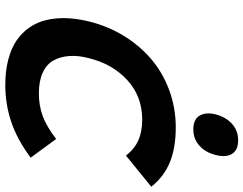

<svg xmlns="http://www.w3.org/2000/svg" viewBox="-118 -800 928 732"><g transform="rotate(90 346.0 -434.0)"><path d="M509.8 -184.1 581.1 -86.9Q512.2 -35.6 444.8 -12.9Q377.4 9.8 304.2 9.8Q250.5 9.8 207.3 -1.5Q164.1 -12.7 134 -33.4Q104 -54.2 84.2 -83Q64.5 -111.8 56.2 -147.5Q47.9 -183.1 49.3 -223.9Q50.8 -264.6 62 -310.1Q79.1 -379.4 115.2 -439.5Q151.4 -499.5 202.6 -544.2Q253.9 -588.9 322 -614.5Q390.1 -640.1 465.8 -640.1Q543.5 -640.1 598.4 -617.7Q653.3 -595.2 691.9 -546.9L573.2 -450.2Q547.9 -482.9 514.6 -497.6Q481.4 -512.2 435.1 -512.2Q346.7 -511.7 285.4 -455.3Q224.1 -398.9 202.1 -310.1Q190.9 -269 193.6 -234.1Q196.3 -199.2 210.7 -173.3Q225.1 -147.5 257.1 -132.8Q289.1 -118.2 335.9 -118.2Q382.3 -118.2 422.4 -132.8Q462.4 -147.5 509.8 -184.1ZM570.8 -792Q561.5 -753.9 535.6 -730.5Q509.8 -707 473.1 -707Q436 -707 421.4 -730.2Q406.7 -753.4 416 -792Q426.3 -831.1 452.1 -854.5Q478 -877.9 515.1 -877.9Q552.2 -877.9 566.7 -854.5Q581.1 -831.1 570.8 -792Z"/></g></svg>

Font: Sinkin Sans 600 SemiBold Italic
Style: Regular
Weight: 600
Italic angle: -112°
Designer: Keith Bates
Foundry: K-Type
Version: Sinkin Sans (version 1.0)  by Keith Bates   •   © 2014   www